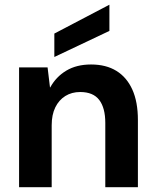

<svg xmlns="http://www.w3.org/2000/svg" viewBox="-20 -775 642 795"><path d="M59 0V-496H177L187 -413H188Q212 -457 254.5 -482.5Q297 -508 357 -508Q419 -508 462 -481.5Q505 -455 528 -404Q551 -353 551 -278V0H416V-266Q416 -328 391 -361Q366 -394 312 -394Q277 -394 250.5 -377.5Q224 -361 209 -330.5Q194 -300 194 -256V0ZM205 -539V-636L432 -755H433V-647Z"/></svg>

Font: DM Sans 28pt
Style: Bold
Weight: 700
Version: Version 4.004;gftools[0.9.30]